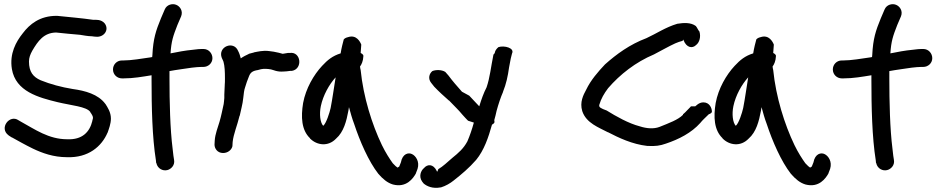

<svg xmlns="http://www.w3.org/2000/svg" viewBox="-20 -740 4497 921"><path d="M251 -664C171 -664 122 -624 89 -580C57 -540 25 -483 37 -409C55 -301 166 -272 256 -250C322 -234 395 -229 413 -203V-202C421 -191 426 -182 426 -175C426 -172 425 -168 423 -162V-160C410 -106 374 -69 303 -72H302C213 -72 147 -120 81 -156L69 -163C26 -193 -26 -125 21 -91L22 -90L36 -81H37C66 -65 101 -45 138 -27C182 -6 236 14 301 14C404 18 468 -38 496 -104L497 -105V-106C502 -121 512 -146 512 -171C512 -202 496 -225 486 -241L485 -242C451 -288 388 -305 329 -313C274 -322 222 -336 175 -355C139 -371 119 -395 119 -445C119 -463 125 -479 135 -497C162 -543 190 -583 249 -584C282 -580 332 -576 364 -573C377 -571 402 -566 421 -566C425 -565 437 -564 439 -564C478 -559 506 -597 482 -628C465 -648 439 -645 427 -645C372 -653 311 -658 254 -664Z M565 -364H573C620 -364 664 -372 707 -379V-356C707 -227 710 -82 728 30L729 41L730 42C736 70 762 81 782 76C800 72 820 53 815 27C812 12 812 6 808 -27C796 -121 793 -252 793 -362V-399C808 -402 829 -405 849 -408C879 -413 923 -419 947 -419H956C978 -419 999 -436 999 -461C999 -483 982 -505 956 -505H947C938 -505 926 -504 903 -501C870 -498 832 -491 798 -484C802 -543 810 -566 831 -620L849 -662C859 -688 843 -710 825 -717C808 -724 780 -719 770 -694L752 -652C728 -593 715 -556 711 -476C711 -474 710 -470 710 -466C708 -466 706 -466 703 -465C661 -459 610 -450 572 -450H565C540 -450 522 -430 522 -407C522 -382 542 -364 565 -364Z M1380 -400C1434 -409 1424 -494 1370 -486H1361C1354 -485 1348 -484 1337 -482C1337 -482 1334 -482 1332 -483L1317 -487C1308 -489 1300 -491 1293 -492L1271 -495C1242 -499 1216 -492 1199 -489L1197 -488L1174 -482L1173 -481C1162 -476 1146 -468 1135 -460C1132 -472 1128 -485 1122 -496C1101 -547 1023 -516 1044 -462C1048 -452 1050 -451 1052 -444C1058 -423 1059 -395 1059 -365C1059 -352 1059 -340 1058 -332V-330C1058 -315 1056 -302 1056 -286V-270C1056 -260 1053 -246 1053 -241C1047 -214 1041 -183 1033 -156C1025 -128 1012 -98 1010 -65L1009 -46C1009 -29 1022 -6 1050 -6C1073 -6 1091 -21 1095 -39V-41L1096 -59C1100 -97 1118 -138 1129 -184L1130 -185C1135 -211 1144 -239 1147 -271C1149 -290 1151 -309 1156 -322L1164 -347L1174 -373C1181 -392 1191 -400 1217 -404L1232 -408C1246 -411 1264 -410 1280 -407C1291 -405 1309 -394 1341 -397C1349 -397 1359 -398 1372 -400Z M1467 -75H1468C1500 -43 1554 -35 1592 -75C1629 -107 1642 -160 1651 -208C1652 -214 1653 -218 1654 -226C1661 -200 1669 -171 1679 -145C1706 -63 1748 34 1795 94C1817 119 1838 137 1865 145C1930 162 1962 115 1975 92V91L1983 70C1994 35 1974 7 1956 -1C1940 -9 1911 -4 1903 39L1895 59C1892 61 1890 62 1887 64C1882 61 1875 55 1864 43C1849 22 1830 -7 1812 -44C1764 -144 1723 -275 1710 -404C1709 -410 1707 -415 1707 -421C1714 -430 1722 -447 1723 -470C1724 -474 1722 -480 1710 -486C1711 -499 1712 -513 1713 -526C1708 -539 1690 -575 1650 -562C1637 -559 1633 -555 1629 -551C1625 -536 1618 -510 1614 -484C1575 -472 1551 -452 1525 -424C1485 -381 1447 -316 1434 -246C1423 -179 1426 -116 1467 -77ZM1519 -231C1530 -283 1559 -335 1590 -369C1582 -321 1575 -268 1566 -222C1561 -199 1545 -149 1531 -137H1530C1516 -152 1511 -193 1519 -231Z M2095 159C2118 152 2140 139 2156 126C2193 97 2231 65 2264 27C2302 -19 2323 -81 2340 -142C2347 -146 2352 -150 2352 -155C2352 -159 2352 -159 2351 -164C2355 -177 2359 -194 2362 -208C2371 -241 2382 -274 2393 -299V-300C2408 -337 2416 -374 2422 -417L2430 -459L2436 -483C2450 -510 2399 -523 2371 -514C2352 -498 2354 -485 2353 -485L2347 -478C2335 -420 2330 -367 2314 -321C2300 -294 2289 -263 2279 -230C2274 -235 2268 -242 2261 -249L2231 -281C2220 -287 2208 -293 2196 -300C2172 -327 2151 -351 2131 -378L2116 -395C2099 -406 2070 -406 2054 -399C2039 -387 2032 -363 2048 -343L2063 -324C2086 -300 2108 -280 2133 -258H2134L2170 -221C2179 -212 2188 -202 2198 -190C2207 -179 2217 -170 2224 -162H2225V-161C2234 -158 2240 -156 2253 -152C2244 -119 2234 -90 2222 -62C2204 -28 2180 -7 2149 18C2126 38 2104 59 2083 71L2082 72V73C2081 75 2077 88 2076 82L2075 81V80C2058 45 2030 47 2014 66C1998 79 1988 107 2005 131L2012 140C2028 154 2056 166 2093 159Z M3087 -40C3124 -38 3146 -41 3174 -51C3237 -72 3297 -103 3339 -150C3350 -164 3364 -176 3380 -192C3387 -194 3395 -199 3395 -204C3395 -221 3384 -249 3354 -249C3342 -249 3333 -244 3326 -239L3315 -230H3294L3293 -228C3279 -215 3271 -204 3259 -194L3257 -193L3256 -189C3232 -165 3190 -150 3143 -131C3116 -121 3083 -123 3049 -134C2995 -148 2935 -182 2890 -210C2863 -220 2851 -225 2855 -238C2863 -266 2878 -292 2897 -317C2954 -383 3029 -442 3117 -479C3152 -497 3188 -518 3219 -532C3230 -537 3242 -541 3254 -544C3255 -546 3257 -549 3258 -551V-548L3259 -547C3273 -511 3301 -506 3319 -524C3335 -536 3343 -563 3335 -589C3328 -596 3326 -605 3318 -615C3294 -633 3260 -631 3229 -626C3172 -609 3129 -579 3081 -557C3001 -527 2937 -480 2882 -431C2849 -396 2814 -356 2792 -310C2778 -284 2760 -250 2773 -207C2792 -149 2854 -128 2895 -106H2896C2948 -79 3013 -48 3085 -40Z M3446 -75H3447C3479 -43 3533 -35 3571 -75C3608 -107 3621 -160 3630 -208C3631 -214 3632 -218 3633 -226C3640 -200 3648 -171 3658 -145C3685 -63 3727 34 3774 94C3796 119 3817 137 3844 145C3909 162 3941 115 3954 92V91L3962 70C3973 35 3953 7 3935 -1C3919 -9 3890 -4 3882 39L3874 59C3871 61 3869 62 3866 64C3861 61 3854 55 3843 43C3828 22 3809 -7 3791 -44C3743 -144 3702 -275 3689 -404C3688 -410 3686 -415 3686 -421C3693 -430 3701 -447 3702 -470C3703 -474 3701 -480 3689 -486C3690 -499 3691 -513 3692 -526C3687 -539 3669 -575 3629 -562C3616 -559 3612 -555 3608 -551C3604 -536 3597 -510 3593 -484C3554 -472 3530 -452 3504 -424C3464 -381 3426 -316 3413 -246C3402 -179 3405 -116 3446 -77ZM3498 -231C3509 -283 3538 -335 3569 -369C3561 -321 3554 -268 3545 -222C3540 -199 3524 -149 3510 -137H3509C3495 -152 3490 -193 3498 -231Z M4018 -364H4026C4073 -364 4117 -372 4160 -379V-356C4160 -227 4163 -82 4181 30L4182 41L4183 42C4189 70 4215 81 4235 76C4253 72 4273 53 4268 27C4265 12 4265 6 4261 -27C4249 -121 4246 -252 4246 -362V-399C4261 -402 4282 -405 4302 -408C4332 -413 4376 -419 4400 -419H4409C4431 -419 4452 -436 4452 -461C4452 -483 4435 -505 4409 -505H4400C4391 -505 4379 -504 4356 -501C4323 -498 4285 -491 4251 -484C4255 -543 4263 -566 4284 -620L4302 -662C4312 -688 4296 -710 4278 -717C4261 -724 4233 -719 4223 -694L4205 -652C4181 -593 4168 -556 4164 -476C4164 -474 4163 -470 4163 -466C4161 -466 4159 -466 4156 -465C4114 -459 4063 -450 4025 -450H4018C3993 -450 3975 -430 3975 -407C3975 -382 3995 -364 4018 -364Z"/></svg>

Font: Stray Cat
Style: Blk
Weight: 900
Version: Version 1.0